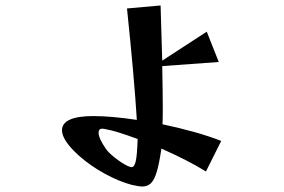

<svg xmlns="http://www.w3.org/2000/svg" viewBox="-20 -628 1040 703"><path d="M463 49Q417 37 364.5 8.5Q312 -20 269 -58Q207 -114 207 -151Q207 -177 236 -190Q265 -203 321 -203Q389 -203 481 -189Q472 -338 445 -597L568 -608L574 -406L737 -512L781 -401L574 -386Q576 -284 576 -234Q576 -192 575 -173Q706 -145 790 -112L734 0Q674 -38 571 -84Q563 -29 554 1Q545 31 532.5 43Q520 55 500 55Q491 55 463 49ZM367 -84Q377 -69 402 -49.5Q427 -30 448 -20Q458 -16 462 -16Q472 -16 477 -37.5Q482 -59 484 -119Q404 -149 362 -156L355 -157Q341 -157 341 -142Q341 -122 367 -84Z"/></svg>

Font: Tiejili SC
Style: Regular
Weight: 400
Designer: Buernia
Foundry: Ershou Xiaoxi Press
Version: Version 1.100